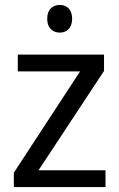

<svg xmlns="http://www.w3.org/2000/svg" viewBox="-20 -757 483 777"><path d="M222 -737C194 -737 171 -720 171 -681C171 -643 194 -625 222 -625C249 -625 272 -643 272 -681C272 -720 249 -737 222 -737ZM407 0V-68H136L401 -470V-536H52V-468H304L36 -58V0Z"/></svg>

Font: Noto Sans Thai
Style: Regular
Weight: 400
Designer: Monotype Design Team
Foundry: Monotype Imaging Inc.
Version: Version 1.901